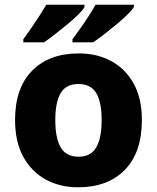

<svg xmlns="http://www.w3.org/2000/svg" viewBox="-20 -879 667 816"><path d="M583 -369Q583 -231 510.5 -157Q438 -83 312 -83Q234 -83 173.5 -116.5Q113 -150 78.5 -213.5Q44 -277 44 -369Q44 -505 116.5 -578.5Q189 -652 315 -652Q393 -652 453.5 -619Q514 -586 548.5 -523Q583 -460 583 -369ZM215 -369Q215 -292 238 -252.5Q261 -213 314 -213Q366 -213 389 -252.5Q412 -292 412 -369Q412 -445 389 -483.5Q366 -522 313 -522Q261 -522 238 -483.5Q215 -445 215 -369ZM549 -849Q541 -836 520.5 -816Q500 -796 473.5 -774Q447 -752 421 -732Q395 -712 376 -699H288V-712Q302 -731 320.5 -757Q339 -783 356.5 -810Q374 -837 386 -859H549ZM339 -849Q332 -836 311.5 -816Q291 -796 264.5 -774Q238 -752 212 -732Q186 -712 167 -699H79V-712Q93 -731 111 -757Q129 -783 146.5 -810Q164 -837 177 -859H339Z"/></svg>

Font: Noto Sans Kannada UI ExtraBold
Style: Regular
Weight: 800
Designer: Jelle Bosma - Monotype Design Team
Foundry: Monotype Imaging Inc.
Version: Version 2.005; ttfautohint (v1.8.4.7-5d5b)